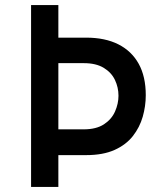

<svg xmlns="http://www.w3.org/2000/svg" viewBox="-20 -740 642 760"><path d="M321 -591Q396 -591 448.5 -564.5Q501 -538 529 -487.5Q557 -437 557 -363Q557 -320 545 -278Q533 -236 506 -201.5Q479 -167 433.5 -146.5Q388 -126 321 -126H211V0H103V-720H211V-591ZM311 -228Q361 -228 391.5 -248Q422 -268 435.5 -299Q449 -330 449 -361Q449 -394 435 -423.5Q421 -453 390.5 -471.5Q360 -490 312 -490H211V-228Z"/></svg>

Font: Reem Kufi Fun
Style: Regular
Weight: 400
Designer: Khaled Hosny
Version: Version 1.005